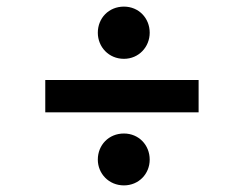

<svg xmlns="http://www.w3.org/2000/svg" viewBox="-20 -604 738 581"><path d="M355 -426C400 -426 433 -462 433 -505C433 -549 400 -584 355 -584C309 -584 276 -549 276 -505C276 -462 309 -426 355 -426ZM581 -264V-362H117V-264ZM355 -43C400 -43 433 -78 433 -121C433 -165 400 -200 355 -200C309 -200 276 -165 276 -121C276 -79 309 -43 355 -43Z"/></svg>

Font: Be Vietnam Pro SemiBold
Style: Regular
Weight: 600
Designer: Lam Bao, Tony Le, Vietanh Nguyen
Foundry: Yellow Type Foundry
Version: Version 1.002